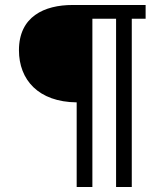

<svg xmlns="http://www.w3.org/2000/svg" viewBox="-20 -750 660 770"><path d="M287.5 0H350.5V-675H445.5V0H508.5V-675H564V-730H271C157.5 -730 56 -683.5 56 -548.5C56 -430 134 -341 287.5 -339.5Z"/></svg>

Font: Monaspace Krypton ExtraLight
Style: Regular
Weight: 200
Designer: Riley Cran & the Lettermatic Team
Foundry: Lettermatic
Version: Version 1.101 (Monaspace Krypton)